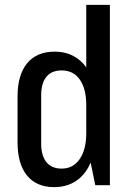

<svg xmlns="http://www.w3.org/2000/svg" viewBox="-20 -760 539 788"><path d="M202 8Q130 8 91 -39.5Q52 -87 52 -177V-363Q52 -453 91.5 -500.5Q131 -548 204 -548Q257 -548 295.5 -521.5Q334 -495 354.5 -445.5Q375 -396 375 -325V-218Q375 -148 354 -97Q333 -46 294.5 -19Q256 8 202 8ZM233 -68Q280 -68 307 -107Q334 -146 334 -213V-328Q334 -396 307.5 -433.5Q281 -471 233 -471Q192 -471 170.5 -445Q149 -419 149 -368V-171Q149 -121 170.5 -94.5Q192 -68 233 -68ZM334 -181V-740H431V0H371Z"/></svg>

Font: Pathway Extreme Condensed Medium
Style: Regular
Weight: 500
Width: 3
Version: Version 1.001;gftools[0.9.26]